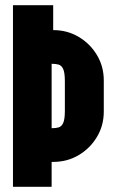

<svg xmlns="http://www.w3.org/2000/svg" viewBox="-20 -720 450 740"><path d="M30 0V-700H185V-604Q239 -604 283 -578Q327 -552 353.5 -508Q380 -464 380 -410V-290Q380 -236 353.5 -192Q327 -148 283 -122Q239 -96 185 -96H179V0ZM179 -226H182Q195 -226 206 -229Q217 -232 223.5 -246Q230 -260 230 -293V-406Q230 -440 223.5 -454Q217 -468 206 -471Q195 -474 182 -474H179Z"/></svg>

Font: Vina Sans
Style: Regular
Weight: 400
Designer: Andree Nguyen
Foundry: Nguyen Type Foundry
Version: Version 1.002; ttfautohint (v1.8.4.7-5d5b);gftools[0.9.28]